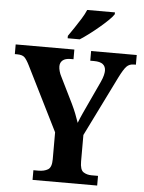

<svg xmlns="http://www.w3.org/2000/svg" viewBox="-61 -979 772 1027"><g transform="rotate(5 325.0 -465.5)"><path d="M153 0V-52H181Q211 -52 231 -64Q251 -76 251 -119V-264L79 -609Q64 -639 52 -650.5Q40 -662 12 -662H0V-714H315V-662H300Q271 -662 257 -650Q243 -638 243 -618Q243 -606 247 -591.5Q251 -577 258 -564L327 -424Q341 -395 350 -371.5Q359 -348 367 -325Q376 -349 389.5 -378.5Q403 -408 418 -440L471 -554Q481 -576 484.5 -591Q488 -606 488 -615Q488 -662 426 -662H405V-714H650V-662H639Q615 -662 600 -646.5Q585 -631 562 -585L403 -263V-121Q403 -76 421.5 -64Q440 -52 465 -52H500V0ZM274 -784Q288 -804 305.5 -830Q323 -856 339.5 -882.5Q356 -909 365 -931H514V-921Q506 -908 486 -888.5Q466 -869 440 -847Q414 -825 387.5 -805Q361 -785 339 -771H274Z"/></g></svg>

Font: Noto Serif Lao SemiCondensed
Style: Bold
Weight: 700
Width: 4
Designer: Monotype Design Team
Foundry: Monotype Imaging Inc.
Version: Version 2.003; ttfautohint (v1.8.4.7-5d5b)